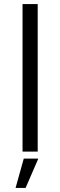

<svg xmlns="http://www.w3.org/2000/svg" viewBox="-20 -740 294 937"><path d="M90 0H164V-720H90ZM56 177H105L167 34H96Z"/></svg>

Font: Fixel Display Regular
Style: Regular
Weight: 400
Designer: AlfaBravo + MacPaw
Foundry: Kyrylo Tkachov, Marchela Mozhyna, Serhii Makarenko, Maria Weinstein, Zakhar Kryvoshyya
Version: Version 1.211